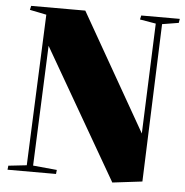

<svg xmlns="http://www.w3.org/2000/svg" viewBox="-53 -781 816 848"><g transform="rotate(5 355.0 -357.0)"><path d="M587 -211 606 -700 535 -712 539 -730H710L707 -712L634 -700L608 0L476 16L143 -561L121 -28L227 -18L225 0H10L12 -18L93 -27L121 -697L47 -712L51 -730H291Z"/></g></svg>

Font: Literata 72pt Black
Style: Italic
Weight: 900
Italic angle: -2°
Designer: Latin by Veronika Burian and Jose Scaglione. Greek by Irene Vlachou. Cyrillic by Vera Evstafieva
Foundry: TypeTogether
Version: Version 3.002